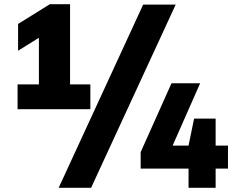

<svg xmlns="http://www.w3.org/2000/svg" viewBox="-20 -830 1120 918"><path d="M166 -322.5V-729.5L218.5 -682L66.5 -587.5V-715.5L218.5 -810H315V-322.5ZM64 -308V-426.5H412V-308ZM260.5 68 664.5 -808H820L415.5 68ZM652.5 -24V-102.5L800 -432H937L791.5 -102.5L779 -134H1070V-24ZM881.5 68V-134L908 -263H1011V68Z"/></svg>

Font: Encode Sans SC ExtraBold
Style: Regular
Weight: 800
Version: Version 3.002